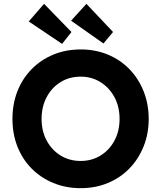

<svg xmlns="http://www.w3.org/2000/svg" viewBox="-20 -972 841 1002"><path d="M401 10Q324 10 258.5 -17Q193 -44 145 -92.5Q97 -141 71 -207Q45 -273 45 -351Q45 -430 71 -496Q97 -562 145 -611Q193 -660 258.5 -687Q324 -714 401 -714Q478 -714 543 -687Q608 -660 655.5 -611Q703 -562 729.5 -495.5Q756 -429 756 -351Q756 -274 729.5 -208Q703 -142 655.5 -93Q608 -44 543 -17Q478 10 401 10ZM401 -132Q459 -132 505 -160.5Q551 -189 577.5 -238.5Q604 -288 604 -351Q604 -415 577.5 -464.5Q551 -514 505 -543Q459 -572 401 -572Q342 -572 296 -543.5Q250 -515 223.5 -465Q197 -415 197 -351Q197 -288 223.5 -238.5Q250 -189 296 -160.5Q342 -132 401 -132ZM520 -745 351 -864 431 -952 570 -805ZM304 -743 130 -860 210 -952 353 -805Z"/></svg>

Font: Readex Pro SemiBold
Style: Regular
Weight: 600
Designer: Bonnie Shaver-Troup, Thomas Jockin
Foundry: Lexend
Version: Version 1.204; ttfautohint (v1.8.4.7-5d5b)